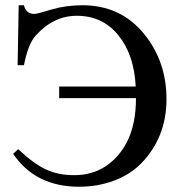

<svg xmlns="http://www.w3.org/2000/svg" viewBox="-20 -696 691 730"><path d="M51 -676H71Q79 -643 111 -643Q120 -643 180 -661Q232 -676 294 -676Q438 -676 527 -568Q613 -463 613 -319Q613 -174 517 -75Q475 -32 413 -9Q351 14 281 14Q115 14 30 -111L49 -129Q106 -75 153 -52.5Q200 -30 262 -30Q330 -30 381 -63.5Q432 -97 462 -155Q497 -222 497 -323H205V-367H496Q490 -488 430 -562Q370 -636 272 -636Q183 -636 115 -560Q87 -529 71 -448H47Z"/></svg>

Font: STIX MathJax Alphabets
Style: Regular
Weight: 400
Designer: MicroPress Inc., with final additions and corrections provided by Coen Hoffman, Elsevier (retired)
Version: Version 1.1.1